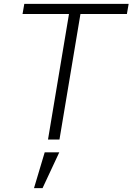

<svg xmlns="http://www.w3.org/2000/svg" viewBox="-20 -718 682 988"><path d="M394 -646 286 0H227L335 -646H96L105 -698H642L633 -646ZM210 66H285L199 250H155Z"/></svg>

Font: IBM Plex Mono Light
Style: Italic
Weight: 300
Italic angle: -9°
Monospace: yes
Designer: Mike Abbink, Paul van der Laan, Pieter van Rosmalen
Foundry: Bold Monday
Version: Version 2.3